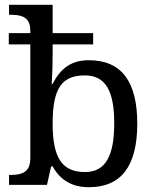

<svg xmlns="http://www.w3.org/2000/svg" viewBox="-20 -780 654 810"><path d="M559.1 -258.8C559.1 -436.5 492.2 -525.9 355 -525.9C286.1 -525.9 237.3 -496.6 202.1 -425.8H198.2L201.2 -493.2C201.7 -512.7 202.1 -533.7 202.1 -556.2V-592.8H373V-640.1H202.1V-759.8H18.1V-717.8H25.9C88.9 -717.8 107.9 -694.3 107.9 -649.9V-640.1H17.1V-592.8H107.9V-113.8C107.9 -66.4 88.9 -42 25.9 -42H18.1V0H178.2L195.8 -78.1H202.1C233.9 -20 284.7 9.8 355 9.8C491.7 9.8 559.1 -79.6 559.1 -258.8ZM202.1 -258.8C202.1 -407.7 240.7 -461.9 337.9 -461.9C426.3 -461.9 461.9 -395 461.9 -259.8C461.9 -125.5 426.8 -54.2 338.9 -54.2C242.7 -54.2 202.1 -112.3 202.1 -258.8Z"/></svg>

Font: The Erased English
Style: Regular
Weight: 400
Designer: Monotype Design team + ligartures altered by 180 Amsterdam
Foundry: Monotype Imaging Inc.
Version: Version 1.030;Glyphs 3.1.2 (3151)